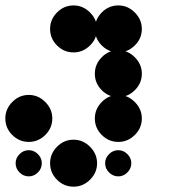

<svg xmlns="http://www.w3.org/2000/svg" viewBox="-24 -691 711 715"><path d="M416.7 -131.7Q435.8 -131.7 450.4 -117.1Q465 -102.5 465 -83.3Q465 -63.3 450.4 -48.8Q435.8 -34.2 416.7 -34.2Q396.7 -34.2 382.1 -48.8Q367.5 -63.3 367.5 -83.3Q367.5 -102.5 382.1 -117.1Q396.7 -131.7 416.7 -131.7ZM250 -170.8Q285 -170.8 311.2 -144.6Q337.5 -118.3 337.5 -83.3Q337.5 -47.5 311.2 -21.7Q285 4.2 250 4.2Q214.2 4.2 188.3 -21.7Q162.5 -47.5 162.5 -83.3Q162.5 -118.3 188.3 -144.6Q214.2 -170.8 250 -170.8ZM83.3 -131.7Q102.5 -131.7 117.1 -117.1Q131.7 -102.5 131.7 -83.3Q131.7 -63.3 117.1 -48.8Q102.5 -34.2 83.3 -34.2Q63.3 -34.2 48.8 -48.8Q34.2 -63.3 34.2 -83.3Q34.2 -102.5 48.8 -117.1Q63.3 -131.7 83.3 -131.7ZM416.7 -337.5Q451.7 -337.5 477.9 -311.2Q504.2 -285 504.2 -250Q504.2 -214.2 477.9 -188.3Q451.7 -162.5 416.7 -162.5Q380.8 -162.5 355 -188.3Q329.2 -214.2 329.2 -250Q329.2 -285 355 -311.2Q380.8 -337.5 416.7 -337.5ZM83.3 -337.5Q118.3 -337.5 144.6 -311.2Q170.8 -285 170.8 -250Q170.8 -214.2 144.6 -188.3Q118.3 -162.5 83.3 -162.5Q47.5 -162.5 21.7 -188.3Q-4.2 -214.2 -4.2 -250Q-4.2 -285 21.7 -311.2Q47.5 -337.5 83.3 -337.5ZM416.7 -504.2Q451.7 -504.2 477.9 -477.9Q504.2 -451.7 504.2 -416.7Q504.2 -380.8 477.9 -355Q451.7 -329.2 416.7 -329.2Q380.8 -329.2 355 -355Q329.2 -380.8 329.2 -416.7Q329.2 -451.7 355 -477.9Q380.8 -504.2 416.7 -504.2ZM416.7 -670.8Q451.7 -670.8 477.9 -644.6Q504.2 -618.3 504.2 -583.3Q504.2 -547.5 477.9 -521.7Q451.7 -495.8 416.7 -495.8Q380.8 -495.8 355 -521.7Q329.2 -547.5 329.2 -583.3Q329.2 -618.3 355 -644.6Q380.8 -670.8 416.7 -670.8ZM250 -670.8Q285 -670.8 311.2 -644.6Q337.5 -618.3 337.5 -583.3Q337.5 -547.5 311.2 -521.7Q285 -495.8 250 -495.8Q214.2 -495.8 188.3 -521.7Q162.5 -547.5 162.5 -583.3Q162.5 -618.3 188.3 -644.6Q214.2 -670.8 250 -670.8Z"/></svg>

Font: 0xA000-Dots-Mono
Style: Dots-Mono
Weight: 400
Version: Version 0.1